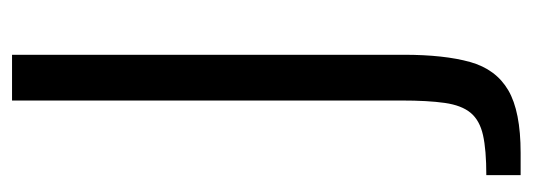

<svg xmlns="http://www.w3.org/2000/svg" viewBox="-303 -547 885 319"><g transform="rotate(-90 139.5 -387.5)"><path d="M8 35V-22Q50 -22 74.5 -27.5Q99 -33 111.5 -48Q124 -63 128 -91Q132 -119 132 -163V-810H208V-159Q208 -92 196 -49Q184 -6 149 14.5Q114 35 45 35Z"/></g></svg>

Font: Oswald Light
Style: Regular
Weight: 300
Designer: Vernon Adams
Foundry: Vernon Adams
Version: Version 4.103;gftools[0.9.33.dev8+g029e19f]